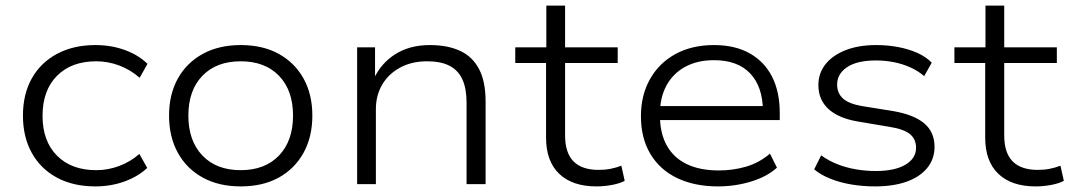

<svg xmlns="http://www.w3.org/2000/svg" viewBox="-20 -658 3822 686"><path d="M321 8Q242 8 184 -23Q126 -54 94 -111Q62 -168 62 -245Q62 -322 94 -378.5Q126 -435 184.5 -466Q243 -497 321 -497Q377 -497 425.5 -479.5Q474 -462 507 -430L479 -380Q446 -409 406 -424Q366 -439 324 -439Q235 -439 183.5 -387Q132 -335 132 -244Q132 -154 183.5 -102Q235 -50 324 -50Q366 -50 406 -65Q446 -80 478 -108L506 -58Q473 -27 424.5 -9.5Q376 8 321 8Z M840 8Q762 8 704.5 -23.5Q647 -55 615.5 -112Q584 -169 584 -245Q584 -321 615.5 -377.5Q647 -434 704.5 -465.5Q762 -497 840 -497Q919 -497 976 -465.5Q1033 -434 1064.5 -377.5Q1096 -321 1096 -245Q1096 -169 1064.5 -112Q1033 -55 976 -23.5Q919 8 840 8ZM840 -50Q927 -50 977 -102.5Q1027 -155 1027 -245Q1027 -335 977 -387Q927 -439 840 -439Q753 -439 703 -387Q653 -335 653 -245Q653 -155 703 -102.5Q753 -50 840 -50Z M1256 0V-489H1320V-375H1315Q1341 -432 1392.5 -464.5Q1444 -497 1516 -497Q1579 -497 1623.5 -476.5Q1668 -456 1691.5 -411.5Q1715 -367 1715 -295V0H1647V-291Q1647 -342 1632 -374.5Q1617 -407 1586 -423Q1555 -439 1506 -439Q1451 -439 1409.5 -416.5Q1368 -394 1345.5 -355.5Q1323 -317 1323 -268V0Z M2111 8Q2025 8 1978 -37Q1931 -82 1931 -166V-433H1821V-489H1932V-638H1999V-489H2187V-433H1999V-174Q1999 -112 2029 -81.5Q2059 -51 2119 -51Q2142 -51 2162 -55Q2182 -59 2200 -66L2212 -12Q2196 -3 2168 2.5Q2140 8 2111 8Z M2545 8Q2462 8 2400 -21.5Q2338 -51 2304 -107.5Q2270 -164 2270 -243Q2270 -318 2302.5 -375.5Q2335 -433 2393.5 -465Q2452 -497 2531 -497Q2606 -497 2658.5 -467.5Q2711 -438 2738.5 -384Q2766 -330 2766 -255V-229H2318V-279H2727L2706 -262Q2705 -349 2660 -396Q2615 -443 2531 -443Q2472 -443 2428.5 -419.5Q2385 -396 2361.5 -353Q2338 -310 2338 -252V-244Q2338 -182 2362.5 -138Q2387 -94 2434 -71.5Q2481 -49 2548 -49Q2599 -49 2645.5 -62.5Q2692 -76 2731 -109L2756 -59Q2721 -27 2664 -9.5Q2607 8 2545 8Z M3107 8Q3062 8 3021 1Q2980 -6 2945.5 -20Q2911 -34 2889 -53L2914 -103Q2940 -84 2971.5 -71.5Q3003 -59 3038 -53Q3073 -47 3109 -47Q3177 -47 3215 -69.5Q3253 -92 3253 -130Q3253 -161 3231 -179Q3209 -197 3157 -205L3044 -224Q2975 -236 2939.5 -269Q2904 -302 2904 -354Q2904 -396 2929 -428Q2954 -460 3000.5 -478.5Q3047 -497 3111 -497Q3151 -497 3188.5 -490Q3226 -483 3257.5 -469Q3289 -455 3309 -434L3282 -386Q3260 -405 3232 -417.5Q3204 -430 3173 -436Q3142 -442 3110 -442Q3042 -442 3006.5 -418Q2971 -394 2971 -356Q2971 -325 2992 -306Q3013 -287 3060 -279L3172 -261Q3246 -248 3282.5 -217Q3319 -186 3319 -133Q3319 -90 3293 -58Q3267 -26 3219.5 -9Q3172 8 3107 8Z M3680 8Q3594 8 3547 -37Q3500 -82 3500 -166V-433H3390V-489H3501V-638H3568V-489H3756V-433H3568V-174Q3568 -112 3598 -81.5Q3628 -51 3688 -51Q3711 -51 3731 -55Q3751 -59 3769 -66L3781 -12Q3765 -3 3737 2.5Q3709 8 3680 8Z"/></svg>

Font: Nunito Sans 10pt SemiExpanded Light
Style: Regular
Weight: 300
Width: 6
Designer: Vernon Adams
Foundry: Vernon Adams
Version: Version 3.101;gftools[0.9.27]